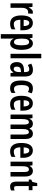

<svg xmlns="http://www.w3.org/2000/svg" viewBox="1833 -2633 1040 4746"><g transform="rotate(90 2353.0 -260.0)"><path d="M282 -553C229 -553 191 -508 169 -452H163L148 -543H63V0H173V-280C173 -372 210 -436 279 -436C287 -436 302 -435 311 -430L321 -547C305 -552 293 -553 282 -553Z M548 -552C425 -552 361 -452 361 -268C361 -102 419 10 567 10C617 10 663 -1 705 -26V-122C660 -93 620 -81 576 -81C506 -81 470 -133 469 -243H728V-310C728 -453 666 -552 548 -552ZM548 -464C600 -464 625 -407 625 -325H470C472 -424 502 -464 548 -464Z M1052 -553C1004 -553 967 -532 935 -471H929L913 -543H824V240H935V6C935 -9 933 -34 929 -72H935C963 -17 1006 10 1056 10C1154 10 1212 -94 1212 -271C1212 -454 1153 -553 1052 -553ZM1021 -459C1077 -459 1100 -396 1100 -270C1100 -146 1075 -86 1022 -86C962 -86 935 -140 935 -262V-286C935 -407 962 -459 1021 -459Z M1421 0V-760H1310V0Z M1707 -554C1653 -554 1599 -539 1552 -510L1587 -428C1630 -452 1662 -463 1696 -463C1741 -463 1761 -429 1761 -366V-335L1694 -332C1578 -327 1515 -270 1515 -158C1515 -70 1552 10 1639 10C1700 10 1738 -18 1770 -74H1772L1789 0H1871V-363C1871 -489 1817 -554 1707 -554ZM1720 -256 1761 -259V-207C1761 -128 1730 -79 1683 -79C1647 -79 1627 -103 1627 -158C1627 -218 1657 -254 1720 -256Z M2159 10C2202 10 2242 0 2277 -26V-123C2241 -98 2211 -86 2173 -86C2112 -86 2082 -147 2082 -269C2082 -392 2111 -457 2170 -457C2198 -457 2223 -448 2255 -430L2287 -521C2255 -541 2219 -553 2162 -553C2026 -553 1970 -439 1970 -268C1970 -80 2025 10 2159 10Z M2535 -552C2412 -552 2348 -452 2348 -268C2348 -102 2406 10 2554 10C2604 10 2650 -1 2692 -26V-122C2647 -93 2607 -81 2563 -81C2493 -81 2457 -133 2456 -243H2715V-310C2715 -453 2653 -552 2535 -552ZM2535 -464C2587 -464 2612 -407 2612 -325H2457C2459 -424 2489 -464 2535 -464Z M3282 -553C3227 -553 3188 -529 3164 -473H3152C3138 -521 3100 -553 3038 -553C2988 -553 2941 -529 2918 -472H2910L2899 -543H2811V0H2922V-269C2922 -386 2938 -454 3000 -454C3040 -454 3059 -416 3059 -333V0H3169V-285C3169 -398 3190 -454 3247 -454C3286 -454 3305 -413 3305 -331V0H3416V-360C3416 -490 3373 -553 3282 -553Z M3701 -552C3578 -552 3514 -452 3514 -268C3514 -102 3572 10 3720 10C3770 10 3816 -1 3858 -26V-122C3813 -93 3773 -81 3729 -81C3659 -81 3623 -133 3622 -243H3881V-310C3881 -453 3819 -552 3701 -552ZM3701 -464C3753 -464 3778 -407 3778 -325H3623C3625 -424 3655 -464 3701 -464Z M4204 -553C4154 -553 4108 -528 4084 -474H4077L4065 -543H3977V0H4088V-270C4088 -403 4110 -454 4171 -454C4217 -454 4232 -413 4232 -333V0H4343V-363C4343 -488 4292 -553 4204 -553Z M4626 -87C4591 -87 4580 -109 4580 -153V-451H4681V-543H4580V-660H4505L4477 -540L4417 -511V-451H4469V-151C4469 -43 4506 10 4591 10C4626 10 4662 2 4688 -12V-101C4664 -92 4644 -87 4626 -87Z"/></g></svg>

Font: Noto Sans Sinhala UI ExtraCondensed SemiBold
Style: Regular
Weight: 600
Width: 2
Designer: Jelle Bosma - Monotype Design Team
Foundry: Monotype Imaging Inc.
Version: Version 2.006